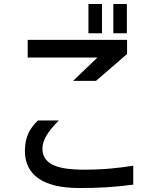

<svg xmlns="http://www.w3.org/2000/svg" viewBox="-20 -900 779 964"><path d="M492 -880H424V-733H492ZM105 -145C104 -22 196 43 373 44C468 45 561 39 649 27V-68C578 -57 505 -48 396 -48C289 -49 193 -66 193 -154C193 -199 224 -243 275 -295H170C130 -255 106 -215 105 -145ZM119 -611H469L347 -494H462L618 -629V-700H119ZM549 -733H617V-880H549Z"/></svg>

Font: コーポレート・ロゴ ver3 Medium
Style: Regular
Weight: 500
Designer: [KANA_main] LOGOTYPE.JP [Source Han Sans] Ryoko NISHIZUKA 西塚涼子 (kana, bopomofo & ideographs); Paul D. Hunt (Latin, Greek
Version: Version 12.001;FEAKit 1.0